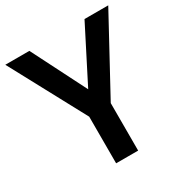

<svg xmlns="http://www.w3.org/2000/svg" viewBox="-165 -844 934 974"><g transform="rotate(-30 301.5 -357.0)"><path d="M302 -396 464 -714H603L366 -278V0H237V-273L0 -714H141Z"/></g></svg>

Font: Noto Sans Cherokee SemiBold
Style: Regular
Weight: 600
Designer: Monotype Design Team
Foundry: Monotype Imaging Inc.
Version: Version 2.001; ttfautohint (v1.8.4.7-5d5b)